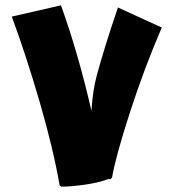

<svg xmlns="http://www.w3.org/2000/svg" viewBox="-20 -659 649 718"><path d="M585 -556Q519 -403 465.5 -237.5Q412 -72 399 5L393 11H384Q350 24 298 31.5Q246 39 209 39L203 34Q179 -104 128 -279Q77 -454 24 -597L208 -639Q271 -465 322 -245Q327 -323 342 -377Q369 -478 421 -631Z"/></svg>

Font: Lalezar
Style: Bold
Weight: 700
Designer: Borna Izadpanah
Foundry: Borna Izadpanah
Version: Version 1.003;January 24, 2021;FontCreator 13.0.0.2683 64-bi